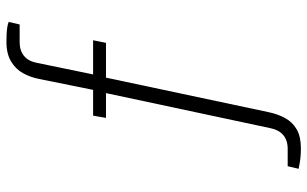

<svg xmlns="http://www.w3.org/2000/svg" viewBox="-199 -572 954 596"><g transform="rotate(-90 278.0 -274.0)"><path d="M116 183Q103 183 90.5 182Q78 181 68 179Q58 177 52 176L60 142H114Q141 142 157 128Q173 114 178 89L287 -422H210L217 -462H297L331 -630Q336 -656 348.5 -679Q361 -702 385 -716.5Q409 -731 446 -731Q458 -731 469.5 -730.5Q481 -730 491 -728.5Q501 -727 508 -724L500 -690H445Q419 -690 402.5 -676.5Q386 -663 381 -637L345 -462H451L443 -422H335L228 82Q222 111 209.5 134Q197 157 174.5 170Q152 183 116 183Z"/></g></svg>

Font: Archivo Thin
Style: Regular
Weight: 250
Designer: Hector Gatti
Foundry: Omnibus-Type
Version: Version 2.001